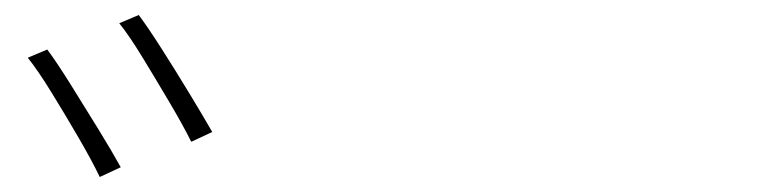

<svg xmlns="http://www.w3.org/2000/svg" viewBox="-20 -848 1040 256"><path d="M43 -782Q55 -766 73.5 -736.5Q92 -707 111 -676Q130 -645 141 -625L113 -612Q103 -633 85 -664Q67 -695 48.5 -725Q30 -755 17 -771ZM165 -828Q177 -812 195.5 -783Q214 -754 232.5 -723.5Q251 -693 263 -672L235 -659Q224 -681 206 -711.5Q188 -742 170 -771.5Q152 -801 139 -817Z"/></svg>

Font: Source Han Sans SC ExtraLight
Style: Regular
Weight: 250
Designer: Ryoko NISHIZUKA 西塚涼子 (kana, bopomofo & ideographs); Paul D. Hunt (Latin, Greek & Cyrillic); Sandoll Communications 산돌커뮤니
Foundry: Adobe
Version: Version 2.004;hotconv 1.0.118;makeotfexe 2.5.65603